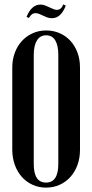

<svg xmlns="http://www.w3.org/2000/svg" viewBox="-20 -847 419 876"><path d="M36 -539Q36 -575 47.5 -606Q59 -637 79.5 -659.5Q100 -682 128.5 -695Q157 -708 190 -708Q224 -708 252.5 -695.5Q281 -683 301.5 -660.5Q322 -638 333.5 -607Q345 -576 345 -539V-164Q345 -126 333.5 -94.5Q322 -63 301.5 -40Q281 -17 252.5 -4Q224 9 190 9Q157 9 128.5 -4Q100 -17 79.5 -40Q59 -63 47.5 -95Q36 -127 36 -164ZM134 -99Q134 -14 190 -14Q246 -14 246 -99V-596Q246 -640 232 -663Q218 -686 190 -686Q163 -686 148.5 -662.5Q134 -639 134 -596ZM112 -765 101 -770Q124 -826 164 -826Q178 -826 191 -820L218 -808Q230 -802 240 -802Q259 -802 269 -827L280 -821Q258 -764 217 -764Q201 -764 187 -771L169 -779Q153 -787 142 -787Q124 -787 112 -765Z"/></svg>

Font: Moniqa Narrow Heading
Style: Bold
Weight: 700
Width: 4
Designer: Rajesh Rajput
Foundry: Rajesh Rajput
Version: Version 1.000